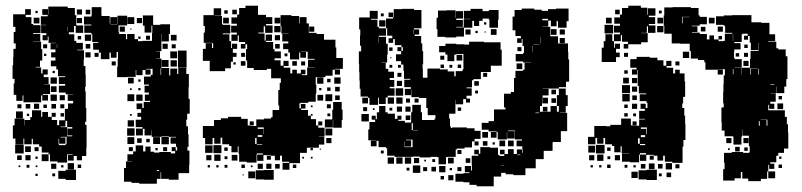

<svg xmlns="http://www.w3.org/2000/svg" viewBox="-20 -613 2806 672"><path d="M62 -107H34V-128H25V-174H31V-198H65V-174H66V-193H86V-203H92V-227H124V-204H128V-221H148V-204H161V-218H175V-204H161V-193H180V-175H187V-192H207V-232H218V-251H236V-260H217V-282H236V-283H210V-311V-289H186V-313H208V-319H186V-343H208V-346H183V-370H177V-381H158V-401H174V-412H159V-430H174V-440H157V-462H175V-463H150V-485H147V-472H129V-490H142V-497H124V-525H142V-526H123V-556H147V-561H128V-581H148V-562H149V-590H179H217V-585H242V-560H247V-524H271V-498H245V-522H220H239V-500H221V-493H240V-470H247V-463H270V-439H250V-437H274V-405H273V-382H279V-353H280V-309H278V-293H280V-263V-235H282V-187H278V-176H283V-126V-96H282V-67H267V-52H249V-67H238V-51H218V-71H234V-73H215V-44H181V-48H155V-73H150V-79H126V-100H117V-108H95V-127H91V-108H65V-128H62ZM480 -139H456V-163H479V-168H455V-194H474V-204H461V-218H474V-231H458V-251H478V-235H483V-256H505V-260H487V-282H501V-289H486V-313H501V-317H484V-345H508V-351H514V-372H491V-370H507V-352H489V-368H479V-350H457V-368H455V-344H426V-343H390V-379H392V-407H393V-431H370H388V-411H368V-429H363V-406H333V-429H326V-439H306V-463H324V-466H303V-493H300V-498H275V-524H300V-527H274V-555H300V-559H301V-588H335V-559H336V-557H364V-530H366V-553H390V-529H367V-528H391V-558H425V-524H395V-500H397V-494H421V-476H425V-494H451V-476H463V-469H479V-470H512V-497H513V-523H480V-559H516V-526H541V-528H575V-494H544V-468H545V-434H525V-433H540V-409H525V-408H545V-375H572V-349H576V-373H600V-354H604V-375H632V-354H641V-308H640V-279V-267H644V-215H635V-194H632V-171H638V-143H640V-99H636V-86H643V-36H642V-7H605V16H571V13H544V-10H542V13H529V30H467V27H440V23H414V-25H421V-48H441V-49H426V-73H446V-83H455V-104H481V-83H489V-100H507V-82H490H519V-79H538V-81H578V-76H593V-84H581V-98H595V-86H600V-99H596V-110H577V-132H596V-134H571V-136H545V-134H511V-157H510V-139H486V-162H480ZM59 -260H37V-281H28V-321H31V-337H24V-385H26V-413H27V-442H35V-461H28V-501H34V-519H26V-563H68V-581H88V-561H70V-553H90V-529H70H96V-525H122V-497H96V-494H121V-468H96V-467H124V-441H128V-401H120V-379H105V-377H124V-356H129V-370H147V-352H133V-343H150V-319H133V-318H155V-284H130V-281H148V-261H128V-279H124V-255H94H62V-279H59ZM267 -562H249V-580H267ZM296 -563H280V-579H296ZM112 -567H104V-575H112ZM450 -529H426V-553H450ZM118 -531H98V-551H118ZM477 -532H459V-550H477ZM267 -532H249V-550H267ZM510 -499H486V-523H510ZM417 -502H399V-520H417ZM217 -504V-519H216V-504ZM440 -509H436V-513H440ZM571 -468H545V-494H571ZM299 -470H277V-492H299ZM598 -471H578V-491H598ZM505 -474H491V-488H505ZM264 -475H252V-487H264ZM472 -477H464V-485H472ZM398 -468H413H398ZM567 -442H549V-460H567ZM296 -443H280V-459H296ZM180 -445V-458H179V-445ZM595 -444H581V-458H595ZM145 -444H131V-458H145ZM633 -406H603V-436H633ZM600 -409H576V-433H600ZM297 -412H279V-430H297ZM325 -414H311V-428H325ZM142 -417H134V-425H142ZM633 -376H603V-406H633ZM570 -379H546V-403H570ZM599 -380H577V-402H599ZM385 -384H371V-398H385ZM544 -351V-374H542V-351ZM172 -357H164V-365H172ZM179 -320H157V-342H179ZM448 -321H428V-341H448ZM472 -327H464V-335H472ZM178 -291H158V-311H178ZM472 -297H464V-305H472ZM441 -298H435V-304H441ZM450 -259H426V-283H450ZM479 -260H457V-282H479ZM179 -260H157V-282H179ZM207 -262H189V-280H207ZM117 -232H99V-250H117ZM176 -233H160V-249H176ZM86 -233H70V-249H86ZM205 -234H191V-248H205ZM55 -234H41V-248H55ZM144 -235H132V-247H144ZM60 -199H36V-223H60ZM204 -205H192V-217H204ZM82 -207H74V-215H82ZM441 -208H435V-214H441ZM449 -170H427V-192H449ZM209 -170H192V-168H215V-190H209ZM216 -163H233V-168H215V-136H233V-139H216ZM451 -138H425V-164H451ZM209 -110H187V-127H185V-109H186V-105H210V-109H213V-134H192V-132H209ZM571 -108H545V-134H571ZM540 -109H516V-133H540ZM450 -109H426V-133H450ZM476 -113H460V-129H476ZM504 -115H492V-127H504ZM63 -76H33V-106H63ZM88 -81H68V-101H88ZM565 -84H551V-98H565ZM445 -84H431V-98H445ZM115 -84H101V-98H115ZM532 -87H524V-95H532ZM150 -49H126V-73H150ZM87 -52H69V-70H87ZM56 -53H40V-69H56ZM112 -57H104V-65H112ZM239 -20H217V-42H239ZM177 -22H159V-40H177ZM264 -25H252V-37H264ZM83 -26H73V-36H83ZM202 -27H194V-35H202ZM111 -28H105V-34H111ZM51 -28H45V-34H51ZM246 17H210V13H184V-15H210V-19H246ZM529 -15H537V-18H529ZM173 4H163V-6H173ZM112 3H104V-5H112Z M724 -108H698V-130H690V-172H729V-193H753V-199H778V-204H824V-197H847V-174H854V-188H868V-174H854V-172H877V-195H904V-198H929V-203H934V-228H957V-244H954V-298H959V-323H963V-339H929V-372H914V-368H868V-375H845V-401H841V-441H845V-458H839V-443H823V-459H838V-466H816V-489H812V-470H790V-492H809V-499H789V-523H809V-530H790V-552H810V-562H817V-585H839V-593H883V-563V-561H911V-553H933V-529H911V-524H934V-498H908V-521H903V-499H884V-496H906V-471H910V-492H932V-470H911V-466H936V-441H941V-433H963V-409H941V-402H962V-383H972V-400H990V-382H973V-376H996V-356H1003V-369H1019V-356H1033V-369H1049V-353H1036V-350H1055V-377H1081V-378H1058V-404H1081V-407H1057V-432H1033V-431H1051V-411H1031V-429H1027V-405H995V-429H989V-441H971V-461H989V-468H968V-494H990V-495H965V-522H962V-560H1000V-557H1027V-531H1029V-553H1053V-531H1061V-501V-498H1088V-494H1114V-474H1154V-447H1157V-410H1180V-372H1153V-370H1170V-352H1152V-369H1144V-348H1119V-343H1085V-317H1069H1087V-285H1069H1085V-257H1059V-253H1031V-251H1028V-234H1033V-249H1049V-233H1034V-228H1058V-208H1068V-214H1074V-208H1068V-196H1086V-174H1094V-188H1108V-174H1094V-166H1116V-136H1096V-135H1115V-107H1096V-96H1054V-78H1030V-42H993V-19H969V-43H992V-47H967V-68H960V-52H942V-68H928V-54H914V-68H928V-70H902V-50H880V-72H900V-76H879V-73H878V-44H844V-47H817V-75H843H815V-101H812V-80H790V-102H782V-108H758V-131H752V-110H730V-130H724ZM768 -364H714V-400H690V-442H700V-462H722V-445H726V-462H722V-463H693V-499H697V-522H692V-560H728V-584H754V-558H730V-557H757V-529H759V-526H786V-496H760V-493H783V-469H760H789V-445H792V-460H810V-442H795V-428H808V-414H795V-397H788V-374H768ZM809 -563H793V-579H809ZM777 -565H765V-577H777ZM961 -531H941V-551H961ZM781 -531H761V-551H781ZM962 -500H940V-522H962ZM1080 -502H1062V-520H1080ZM960 -472H942V-490H960ZM959 -443H943V-459H959ZM838 -414H824V-428H838ZM986 -416H976V-426H986ZM940 -383V-401V-383ZM839 -383H823V-399H839ZM1019 -383H1003V-399H1019ZM1048 -384H1034V-398H1048ZM805 -387H797V-395H805ZM1060 -345H1083H1060ZM1112 -320H1090V-342H1112ZM1172 -320H1150V-342H1172ZM1137 -325H1125V-337H1137ZM1169 -293H1153V-309H1169ZM1137 -295H1125V-307H1137ZM1105 -297H1097V-305H1105ZM1143 -259H1119V-283H1143ZM1111 -261H1091V-281H1111ZM1169 -263H1153V-279H1169ZM1145 -167H1117V-195H1143V-229H1146V-256H1176V-229H1179V-193H1176V-166H1146V-193H1145ZM1138 -234H1124V-248H1138ZM1074 -238H1068V-244H1074ZM1136 -206H1126V-216H1136ZM902 -162V-144H903V-167H882V-162ZM1143 -139H1119V-163H1143ZM882 -134H898V-140H882ZM1140 -112H1122V-130H1140ZM873 -109H878V-130H873ZM879 -106H898V-108H879ZM755 -77H727V-105H755ZM724 -78H698V-104H724ZM777 -85H765V-97H777ZM1075 -87H1067V-95H1075ZM1103 -89H1099V-93H1103ZM752 -50H730V-72H752ZM811 -51H791V-71H811ZM720 -52H702V-70H720ZM776 -56H766V-66H776ZM1044 -58H1038V-64H1044ZM1074 -58H1068V-64H1074ZM930 -22H912V-40H930ZM900 -22H882V-40H900ZM959 -23H943V-39H959ZM1017 -25H1005V-37H1017ZM837 -25H825V-37H837ZM776 -26H766V-36H776ZM745 -27H737V-35H745ZM715 -27H707V-35H715ZM864 -28H858V-34H864ZM938 16H904V15H875V-17H904V-18H938ZM873 11H849V-13H873ZM833 1H829V-3H833Z M1708 39H1648V34H1623V25H1602V23H1574V-5H1602V-7H1623V-10H1607V-32H1629V-16H1632V-34H1631V-68H1654V-73H1640V-89H1656V-75H1661V-98H1695V-96H1723V-71H1728V-67H1745V-73H1730V-89H1746V-74H1758V-91H1778V-74H1789V-90H1807V-78H1809V-91H1808V-101H1788V-121H1807V-125H1782V-155V-156H1758V-154H1781V-128H1755V-151H1754V-125H1722V-151H1718V-131H1698V-151H1718V-153H1690V-159H1666V-183H1690V-189H1709V-230H1749V-237H1744V-285H1768V-291H1779V-302V-340H1784V-365H1810V-369H1816V-393H1839V-394H1811V-428H1814V-452H1809V-476H1806V-463H1790V-479H1803V-487H1784V-507H1774V-555H1781V-578H1806V-583H1850V-579H1876V-575H1898V-581H1926V-583H1970V-539H1963V-516H1933V-539H1928V-521H1908V-541H1899V-520H1878V-519H1906V-486H1933V-461H1968V-432H1969V-405H1972V-375V-327H1961V-308H1936V-303H1900V-279H1879V-271H1898V-251H1878V-270H1877V-242H1870V-222H1897H1907V-242H1929V-222H1936V-242H1929V-280H1936V-303H1960V-280H1967V-242H1960V-219H1939V-218H1965V-188V-154H1943V-116H1915V-114H1914V-85H1883V-56H1855V-24H1819V0H1777V-3H1750V-8H1734V5H1708ZM1298 -101H1278V-121H1297V-122H1269V-160H1273V-186H1293V-194H1281V-208H1295V-196H1299V-220H1337V-215H1362V-197H1371V-208H1385V-194H1374V-190H1397V-184H1419V-220H1423V-246H1453V-220H1457V-193H1476H1501V-198H1504V-210H1477V-235H1472V-270H1447V-273H1420V-301H1419V-280H1397V-302H1418V-308H1395V-334H1416V-337H1394V-365H1416H1392V-387H1384V-399H1366V-423H1384V-434H1371V-448H1385V-455H1362V-476H1356V-463H1340V-479H1353V-488H1335V-514H1331V-488H1306V-484H1331V-460H1337V-422H1335V-394H1315V-393H1330V-372H1339V-362H1359V-340H1344V-333H1360V-309H1344V-304H1361V-278H1337V-272H1359V-250H1337V-272H1330V-249H1306V-271H1303V-246H1273V-271H1268V-275H1242V-302H1239V-331H1238V-360H1237V-389H1236V-433H1244V-453H1240V-489H1241V-510H1237V-552H1274V-575H1302V-547H1279V-544H1301V-519H1306V-514H1331V-548H1356V-553H1358V-581H1387V-582H1429V-578H1455V-544V-514H1429V-510H1428V-494H1429V-510H1447V-492H1431V-487H1454V-461H1458V-434H1461V-388H1459V-373H1460V-341H1476V-373H1520V-370H1547V-363H1570V-346H1575V-364H1599V-370H1602V-395V-424H1577V-422H1570V-399H1546V-422H1539V-430H1517V-452H1539V-460H1577V-458H1605V-457H1622V-467H1674V-465H1684H1732V-439H1736V-383H1698V-361H1663V-336H1637V-332H1632V-307H1613V-304H1631V-278H1613V-268H1625V-254H1611V-266H1601V-248H1575V-263H1574V-245V-215H1552V-198H1555V-171H1558V-165H1562V-167H1614V-164H1641V-155H1662V-127H1641V-118H1655V-104H1641V-118H1632V-97H1606V-93H1579V-90H1575V-64H1546V-63H1541V-38H1515V-63H1510V-64H1487V-62H1449V-65H1425V-64H1395H1361V-93V-68H1335V-94H1360H1331V-116V-98H1305V-120H1298ZM1577 -482H1539V-484H1511V-511H1508V-551H1513V-576H1542V-577H1574V-550H1575V-574H1601V-548H1577V-543H1600V-519H1577V-517H1603V-546H1627V-547H1604V-575H1627V-582H1669V-574H1691V-578H1725V-544H1723V-516H1693V-544H1691V-548H1669V-540H1633V-516H1604V-485H1577ZM1356 -553H1340V-569H1356ZM1323 -556H1313V-566H1323ZM1878 -542H1898V-547H1878ZM1329 -520H1307V-542H1329ZM1657 -522H1639V-540H1657ZM1682 -527H1674V-535H1682ZM1928 -491H1908V-511H1928ZM1718 -491H1698V-511H1718ZM1957 -492H1939V-510H1957ZM1627 -492H1609V-510H1627ZM1652 -497H1644V-505H1652ZM1680 -499H1676V-503H1680ZM1305 -464V-483H1304V-464ZM1873 -461V-483H1872V-461ZM1903 -461V-483V-461ZM1957 -462H1939V-480H1957ZM1847 -456H1868V-457H1847ZM1843 -430V-452H1842V-430ZM1805 -434H1791V-448H1805ZM1390 -435V-448H1385V-435ZM1354 -435H1342V-447H1354ZM1811 -398H1785V-424H1811ZM1598 -401H1578V-421H1598ZM1535 -404H1521V-418H1535ZM1350 -409H1346V-413H1350ZM1808 -371H1788V-391H1808ZM1594 -375H1582V-387H1594ZM1534 -375H1522V-387H1534ZM1383 -376H1373V-386H1383ZM1353 -376H1343V-386H1353ZM1563 -376H1553V-386H1563ZM1685 -344H1671V-358H1685ZM1385 -344H1371V-358H1385ZM1387 -312H1369V-330H1387ZM1656 -313H1640V-329H1656ZM1879 -303H1900V-304H1879ZM1391 -278H1365V-304H1391ZM1926 -283H1910V-299H1926ZM1653 -286H1643V-296H1653ZM1389 -250H1367V-272H1389ZM1268 -251H1248V-271H1268ZM1926 -253H1910V-269H1926ZM1415 -254H1401V-268H1415ZM1445 -254H1431V-268H1445ZM1329 -220H1307V-242H1329ZM1417 -222H1399V-240H1417ZM1387 -222H1369V-240H1387ZM1896 -223H1880V-239H1896ZM1265 -224H1251V-238H1265ZM1594 -225H1582V-237H1594ZM1353 -226H1343V-236H1353ZM1291 -228H1285V-234H1291ZM1854 -217H1867V-219H1854ZM1271 -188H1245V-214H1271ZM1416 -193H1400V-209H1416ZM1425 -158V-182H1421V-158ZM1425 -157H1443V-158H1425ZM1688 -131H1668V-151H1688ZM1425 -125H1440H1425ZM1419 -100H1397V-118H1396V-98H1424V-124H1401V-122H1419ZM1778 -101H1758V-121H1778ZM1748 -101H1728V-121H1748ZM1686 -103H1670V-119H1686ZM1712 -107H1704V-115H1712ZM1425 -97H1440H1425ZM1595 -74H1581V-88H1595ZM1323 -76H1313V-86H1323ZM1791 -70H1801V-72H1791ZM1389 -40H1367V-62H1389ZM1359 -40H1337V-62H1359ZM1419 -40H1397V-62H1419ZM1568 -41H1548V-61H1568ZM1447 -42H1429V-60H1447ZM1626 -43H1610V-59H1626ZM1503 -46H1493V-56H1503ZM1471 -48H1465V-54H1471ZM1734 -34H1745V-35H1734ZM1451 -8H1425V-34H1451ZM1539 -10H1517V-32H1539ZM1506 -13H1490V-29H1506ZM1595 -14H1581V-28H1595ZM1475 -14H1461V-28H1475ZM1413 -16H1403V-26H1413ZM1562 -17H1554V-25H1562ZM1567 18H1549V0H1567ZM1534 15H1522V3H1534Z M2136 -396H2086V-446H2093V-469H2099V-493H2123V-469H2129V-493H2150V-499H2129V-523H2150V-530H2130V-552H2150V-562H2157V-585H2179V-593H2223V-586H2246V-561H2248V-584H2274V-558H2251V-553H2273V-529H2251V-524H2274V-498H2248V-521H2244V-498H2224V-497H2247V-465H2224V-458H2179V-443H2163V-459H2178V-467H2157V-490H2153V-469H2129V-446H2132V-460H2150V-442H2136V-429H2149V-413H2136ZM2551 19H2511V-21H2516V-44H2514V-78H2541V-81H2581V-78H2602V-80H2604V-101H2601V-138H2578V-159H2577V-135H2575V-107H2547V-135H2545V-136H2516V-156H2506V-185H2505V-237H2513V-251H2511V-291H2512V-320H2513V-349H2517V-371H2511H2493V-370H2510V-352H2492V-369H2449V-395H2445V-403H2423V-408H2398V-434H2394V-460H2360V-461H2331V-495H2305V-523H2303V-559H2305V-587H2334V-588H2368H2398V-585H2425V-559H2429V-554H2454V-528H2429V-523H2401V-502V-521H2421V-501H2402V-499H2429V-494H2454V-475H2463V-489H2479V-475H2495V-469H2512V-470H2517V-495H2543V-498H2518V-523H2513V-526H2486V-556H2513V-559H2542V-560H2572H2610V-535H2645V-533H2673V-493H2693V-469H2669V-489V-467H2697V-444H2704V-440H2730V-416H2736V-386V-336H2732V-310H2725V-287H2697V-310H2696V-286H2677V-285H2695V-257H2676V-250H2690V-232H2672V-246H2669V-227H2697H2727V-204H2734V-178H2738V-149H2739V-93H2724V-78H2704V-68H2697V-45H2676V-40H2690V-22H2672V-36H2669V-13H2665V13H2643V21H2599V12H2578V-11H2573V11H2551ZM2149 -563H2133V-579H2149ZM2296 -566H2286V-576H2296ZM2368 -554H2367V-531H2369V-553H2393V-531V-554H2368ZM2301 -531H2281V-551H2301ZM2481 -531H2461V-551H2481ZM2121 -531H2101V-551H2121ZM2126 -496H2096V-526H2126ZM2302 -500H2280V-522H2302ZM2510 -502H2492V-520H2510ZM2449 -503H2433V-519H2449ZM2550 -432H2549V-411H2551V-406H2576V-376H2605V-407H2632H2607V-435H2635V-463H2634V-438H2608V-464H2633H2604V-487H2598V-474H2584V-488H2597V-495H2579V-493H2576V-466H2550V-462H2572V-440H2550ZM2546 -470V-493H2545V-470ZM2507 -475H2495V-487H2507ZM2597 -445H2585V-457H2597ZM2392 -410H2370V-432H2392ZM2178 -414H2164V-428H2178ZM2598 -414H2584V-428H2598ZM2567 -415H2555V-427H2567ZM2064 -108H2038V-134H2060V-172H2102V-171H2116V-176H2154V-198H2188V-174H2194V-188H2208V-174H2194V-173H2217V-195H2237V-197H2217V-225H2237V-232H2222V-250H2240V-235H2246V-253H2243V-282V-259H2219V-283H2242V-286H2216V-312H2212V-350V-368H2210V-352H2192V-370H2208V-376H2186V-406H2208V-414H2254V-411H2281V-402H2302V-383H2312V-400H2330V-382H2313V-376H2336V-356H2343V-369H2359V-356H2376V-328H2378V-274H2371V-251H2368V-235H2375V-208H2378V-179H2379V-123H2372V-100H2369V-79V-43H2333V-47H2307V-68H2301V-51H2281V-68H2268V-54H2254V-68H2268V-71H2242V-50H2220V-72H2217V-45H2185V-72V-47H2157V-75H2182V-76H2156V-101H2152V-80H2130V-102H2151H2122V-108H2098V-130H2092V-110H2070V-130H2064ZM2600 -382H2582V-400H2600ZM2358 -384H2344V-398H2358ZM2575 -375V-353H2576V-376H2551V-375ZM2608 -374H2632V-375H2606V-352H2608ZM2636 -352V-372H2634V-352ZM2547 -353V-371H2545V-353ZM2177 -355H2165V-367H2177ZM2181 -321H2161V-341H2181ZM2210 -322H2192V-340H2210ZM2677 -316H2690V-318H2677ZM2185 -287H2157V-315H2185ZM2210 -292H2192V-310H2210ZM2184 -258H2158V-284H2184ZM2209 -263H2193V-279H2209ZM2717 -265H2705V-277H2717ZM2721 -231H2701V-251H2721ZM2210 -232H2192V-250H2210ZM2177 -235H2165V-247H2177ZM2177 -205H2165V-217H2177ZM2206 -206H2196V-216H2206ZM2663 -193V-173H2666V-194H2643V-193ZM2639 -173V-189H2636V-173ZM2245 -168V-187V-168ZM2242 -162V-144H2244V-167H2223V-162ZM2223 -133H2238V-140H2223ZM2540 -112H2522V-130H2540ZM2600 -112H2582V-130H2600ZM2213 -110H2219V-129H2213ZM2220 -105H2238V-109H2220ZM2096 -76H2066V-106H2096ZM2063 -79H2039V-103H2063ZM2569 -83H2553V-99H2569ZM2597 -85H2585V-97H2597ZM2117 -85H2105V-97H2117ZM2534 -88H2528V-94H2534ZM2220 -72H2241V-77H2220ZM2092 -50H2070V-72H2092ZM2150 -52H2132V-70H2150ZM2060 -52H2042V-70H2060ZM2116 -56H2106V-66H2116ZM2715 -57H2707V-65H2715ZM2332 -20H2310V-42H2332ZM2271 -21H2251V-41H2271ZM2239 -23H2223V-39H2239ZM2299 -23H2283V-39H2299ZM2358 -24H2344V-38H2358ZM2717 -25H2705V-37H2717ZM2117 -25H2105V-37H2117ZM2176 -26H2166V-36H2176ZM2055 -27H2047V-35H2055ZM2085 -27H2077V-35H2085ZM2205 -27H2197V-35H2205ZM2279 17H2243V15H2215V-17H2243V-19H2279ZM2693 11H2669V-13H2693ZM2212 10H2190V-12H2212ZM2329 7H2313V-9H2329ZM2296 4H2286V-6H2296Z"/></svg>

Font: Rubik Storm
Style: Regular
Weight: 400
Designer: Hubert and Fischer, NaN
Foundry: Hubert and Fischer, NaN
Version: Version 2.201